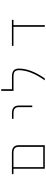

<svg xmlns="http://www.w3.org/2000/svg" viewBox="1136 -1888 729 3040"><g transform="rotate(-90 1500.0 -368.5)"><path d="M347.7 -23.4V-519.5H262.7V-543.9H598.6Q660.2 -543.9 690.4 -516.6Q720.7 -489.3 720.7 -432.6V-23.4ZM373 -47.9H694.3V-432.6Q694.3 -479.5 672.9 -499Q650.4 -519.5 598.6 -519.5H373Z M1323.2 -221.7V-431.6Q1323.2 -478.5 1299.8 -499Q1277.3 -518.6 1226.6 -518.6H1138.7V-543H1226.6Q1288.1 -543 1318.4 -515.6Q1348.6 -489.3 1348.6 -431.6V-221.7Z M1747.1 -23.4Q1908.2 -251 1908.2 -431.6Q1908.2 -478.5 1885.7 -499Q1864.3 -518.6 1811.5 -518.6H1581.1V-712.9H1607.4V-543H1811.5Q1874 -543 1904.3 -515.6Q1933.6 -489.3 1933.6 -431.6Q1933.6 -338.9 1894.5 -236.3Q1855.5 -134.8 1778.3 -23.4Z M2594.7 -23.4V-519.5H2293V-543.9H2705.1V-519.5H2621.1V-23.4Z"/></g></svg>

Font: Mgen+ 1m thin
Style: Regular
Weight: 100
Designer: [Source Han Sans]
Ryoko NISHIZUKA  (kana & ideographs); Paul D. Hunt (Latin, Greek & Cyrillic); Wenlong ZHANG  (bopomofo
Version: Version 1.059.20150602